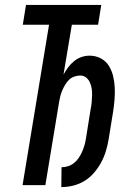

<svg xmlns="http://www.w3.org/2000/svg" viewBox="-20 -755 540 783"><path d="M230 8 231 -73Q244 -73 257 -77Q270 -81 281.5 -90Q293 -99 301 -111Q309 -123 314.5 -135.5Q320 -148 324 -161Q328 -174 330 -187L350 -312Q353 -325 354 -339Q355 -353 355.5 -366.5Q356 -380 354 -393.5Q352 -407 346.5 -419Q341 -431 331 -439Q321 -447 307 -447Q295 -447 282.5 -442.5Q270 -438 261 -429Q252 -420 245.5 -409Q239 -398 234 -386.5Q229 -375 226 -363Q223 -351 221 -339L165 0H72L180 -654H73L86 -735H393L380 -654H273L239 -451Q248 -467 258.5 -481Q269 -495 282.5 -506Q296 -517 312.5 -522.5Q329 -528 345 -528Q370 -528 391 -517Q412 -506 424 -486.5Q436 -467 441.5 -444Q447 -421 448 -397Q449 -373 447 -348Q445 -323 441 -298L423 -187Q419 -163 412 -139.5Q405 -116 393 -93.5Q381 -71 364 -51Q347 -31 325 -17.5Q303 -4 278.5 2Q254 8 230 8Z"/></svg>

Font: Iosevka Semibold
Style: Italic
Weight: 600
Italic angle: -9°
Monospace: yes
Designer: Belleve Invis
Foundry: Belleve Invis
Version: Version 32.5.0; ttfautohint (v1.8.4)